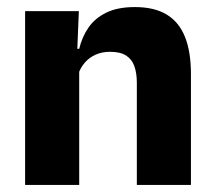

<svg xmlns="http://www.w3.org/2000/svg" viewBox="-20 -523 606 543"><path d="M367 0V-289Q367 -316 360 -335.8Q353 -355.5 336.5 -366Q320 -376.5 291.5 -376.5Q268 -376.5 250 -368.2Q232 -360 219.8 -345.8Q207.5 -331.5 201.5 -313.5L178 -385H204Q212 -418.5 230.2 -445Q248.5 -471.5 280.5 -487.2Q312.5 -503 361.5 -503Q416.5 -503 451.5 -481.8Q486.5 -460.5 503.2 -418.5Q520 -376.5 520 -313.5V0ZM51 0V-491.5H203L198 -368.5L204 -354V0Z"/></svg>

Font: Anek Tamil
Style: Bold
Weight: 700
Designer: Aadarsh Rajan (Tamil), Yesha Goshar (Latin)
Foundry: Ek Type
Version: Version 1.003